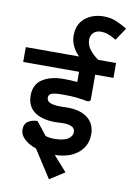

<svg xmlns="http://www.w3.org/2000/svg" viewBox="-134 -900 763 1113"><g transform="rotate(10 247.0 -343.5)"><path d="M396.2 -582.5H501.2V-495H393.8V-343.8L381.2 -335Q358.8 -337.5 348.8 -340Q343.8 -341.2 312.5 -345Q281.2 -348.8 228.8 -348.8Q182.5 -348.8 164.4 -341.9Q146.2 -335 146.2 -317.5Q146.2 -292.5 174.4 -284.4Q202.5 -276.2 255 -278.8Q337.5 -282.5 384.4 -248.1Q431.2 -213.8 431.2 -150Q431.2 -82.5 380.6 -40Q330 2.5 243.8 3.8L322.5 92.5L235 148.8L130 -13.8Q86.2 -28.8 60 -53.8Q33.8 -78.8 33.8 -107.5Q33.8 -142.5 56.9 -157.5Q80 -172.5 111.2 -172.5L172.5 -95Q195 -87.5 222.5 -87.5Q278.8 -87.5 304.4 -104.4Q330 -121.2 330 -145Q330 -191.2 240 -185L213.8 -183.8Q136.2 -183.8 91.2 -215.6Q46.2 -247.5 46.2 -312.5Q46.2 -376.2 93.8 -407.5Q141.2 -438.8 218.8 -438.8Q260 -438.8 298.8 -435V-495H-30V-582.5H283.8Q258.8 -606.2 245 -635.6Q231.2 -665 231.2 -696.2Q231.2 -763.8 275.6 -800Q320 -836.2 385 -836.2Q425 -836.2 458.1 -822.5Q491.2 -808.8 523.8 -788.8L475 -715Q470 -717.5 454.4 -726.2Q438.8 -735 421.2 -740.6Q403.8 -746.2 385 -746.2Q357.5 -746.2 340.6 -730.6Q323.8 -715 323.8 -687.5Q323.8 -633.8 396.2 -582.5Z"/></g></svg>

Font: Cambay
Style: Bold
Weight: 700
Designer: Pooja Saxena
Foundry: Pooja Saxena
Version: Version 1.096;PS 001.096;hotconv 1.0.70;makeotf.lib2.5.58329